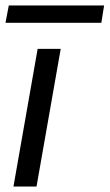

<svg xmlns="http://www.w3.org/2000/svg" viewBox="-23 -679 399 699"><path d="M26 0 114 -501H198L110 0ZM-3 -596 9 -659H356L346 -596Z"/></svg>

Font: DM Sans 17pt
Style: Italic
Weight: 400
Italic angle: -10°
Version: Version 4.004;gftools[0.9.30]